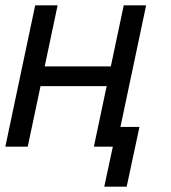

<svg xmlns="http://www.w3.org/2000/svg" viewBox="-20 -550 640 720"><path d="M371 150 419 -74H503L455 150ZM0 0 112 -530H196L84 0ZM85 -227 101 -301H450L434 -227ZM332 0 444 -530H528L416 0Z"/></svg>

Font: Geist Mono
Style: Italic
Weight: 400
Italic angle: -12°
Monospace: yes
Designer: Basement.studio, Andrés Briganti, Mateo Zaragoza
Foundry: Basement.studio, Vercel, Andrés Briganti, Guido Ferreyra, Mateo Zaragoza
Version: Version 1.500